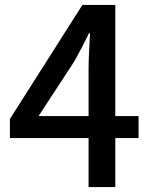

<svg xmlns="http://www.w3.org/2000/svg" viewBox="-20 -756 610 776"><path d="M136 -287 281 -509C302 -547 322 -585 340 -622H344C342 -582 338 -520 338 -480V-287ZM540 -287H446V-736H313L20 -275V-198H338V0H446V-198H540Z"/></svg>

Font: Noto Sans Japanese Medium
Style: Regular
Weight: 500
Designer: Ryoko NISHIZUKA (kana & ideographs); Paul D. Hunt (Latin, Greek & Cyrillic); Wenlong ZHANG (bopomofo); Sandoll Communica
Foundry: Adobe Systems Incorporated
Version: Version 1.000;PS 1;hotconv 1.0.78;makeotf.lib2.5.61930